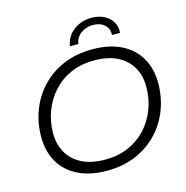

<svg xmlns="http://www.w3.org/2000/svg" viewBox="-126 -1004 1090 1128"><g transform="rotate(-15 419.5 -440.0)"><path d="M388 6Q285 6 212 -30.5Q139 -67 101.5 -132.5Q64 -198 64 -285Q64 -371 93 -447Q122 -523 177.5 -581.5Q233 -640 311 -673Q389 -706 486 -706Q590 -706 662.5 -669.5Q735 -633 772.5 -567.5Q810 -502 810 -415Q810 -329 781 -253Q752 -177 696.5 -118.5Q641 -60 563 -27Q485 6 388 6ZM395 -60Q473 -60 536 -87.5Q599 -115 644 -164Q689 -213 713 -276.5Q737 -340 737 -412Q737 -480 707.5 -531Q678 -582 621 -611Q564 -640 479 -640Q401 -640 338 -612.5Q275 -585 230.5 -536Q186 -487 161.5 -423.5Q137 -360 137 -288Q137 -221 166.5 -169.5Q196 -118 253 -89Q310 -60 395 -60ZM365 -757Q375 -817 421.5 -851.5Q468 -886 531 -886Q572 -886 604.5 -870Q637 -854 655 -825.5Q673 -797 670 -757H621Q623 -796 597 -819.5Q571 -843 527 -843Q485 -843 453.5 -819.5Q422 -796 416 -757Z"/></g></svg>

Font: MOST Montserrat
Style: Italic
Weight: 400
Italic angle: -11.3°
Designer: Julieta Ulanovsky
Foundry: Julieta Ulanovsky
Version: Version 8.000;March 11, 2024;FontCreator 15.0.0.2926 64-bit